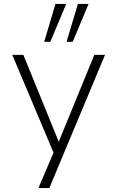

<svg xmlns="http://www.w3.org/2000/svg" viewBox="-20 -769 592 969"><path d="M174 180 258 -17V20L42 -492H98L276 -55H277L456 -492H510L229 180ZM316 -558 373 -749H427L347 -558ZM203 -558 260 -749H314L234 -558Z"/></svg>

Font: Nunito Sans 7pt ExtraLight
Style: Regular
Weight: 250
Designer: Vernon Adams
Foundry: Vernon Adams
Version: Version 3.101;gftools[0.9.27]